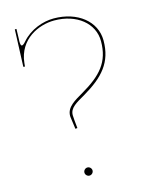

<svg xmlns="http://www.w3.org/2000/svg" viewBox="-115 -836 710 911"><g transform="rotate(-15 240.0 -380.0)"><path d="M47 -759.5 40 -579.5C40 -577.5 41.5 -576 44 -576C46.5 -576 48 -577.5 48 -579.5L49.5 -594C61.5 -708 162 -752 238 -752C348 -752 427.5 -688 427.5 -600C427.5 -497 377.5 -443 278 -385C236.5 -360.5 194 -338.5 194 -295C194 -293 194.5 -291 194.5 -288.5L202.5 -229.5L212.5 -230.5C210 -252.5 207 -286.5 207 -295C207 -331.5 241 -348 284.5 -373.5C385 -432.5 440 -492.5 440 -600C440 -694 355 -762 238 -762C185.5 -762 121.5 -740 79.5 -691.5C71 -681.5 64.5 -677 60.5 -677C55 -677 53 -684.5 53 -700C53 -702.5 53.5 -705 53.5 -707.5C53.5 -707.5 54.5 -740 55 -759.5ZM190 -17.5C190 -6.5 199.5 2.5 210 2.5C221 2.5 230 -7 230 -17.5C230 -28.5 220.5 -37.5 210 -37.5C199 -37.5 190 -28 190 -17.5Z"/></g></svg>

Font: Znikomit
Style: Regular
Weight: 100
Designer: gluk
Foundry: gluk
Version: Version 0.55